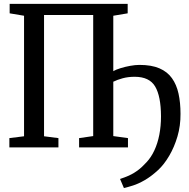

<svg xmlns="http://www.w3.org/2000/svg" viewBox="-20 -763 980 994"><path d="M30 -743H641V-694L566.5 -681.5V-58.5L642.5 -48V0H389.5V-48L462.5 -58.5V-685.5H208V-57.5L282.5 -48V0H28.5V-48L104.5 -57.5V-681.5L30 -694ZM621.5 210.5 601.5 163.5Q626 155.5 648 145.8Q670 136 692.2 119.8Q714.5 103.5 738.5 77Q762.5 51.5 779.2 15.5Q796 -20.5 804.8 -65.2Q813.5 -110 813.5 -161Q813 -265 783.2 -315.2Q753.5 -365.5 677 -365.5Q643.5 -365.5 615 -357.8Q586.5 -350 567 -340L561.5 -368.5L567 -395Q581 -403 604.5 -410.2Q628 -417.5 654.2 -422.2Q680.5 -427 702 -427Q764.5 -427 805.5 -409.2Q846.5 -391.5 870.2 -358.2Q894 -325 904.2 -278.5Q914.5 -232 914.5 -173.5Q915 -112 898.8 -56.8Q882.5 -1.5 856.2 43.2Q830 88 799 117Q762.5 150.5 729.5 169.5Q696.5 188.5 669 197.2Q641.5 206 621.5 210.5Z"/></svg>

Font: Merriweather 24pt SemiCondensed
Style: Regular
Weight: 400
Width: 4
Designer: Eben Sorkin
Foundry: Eben Sorkin
Version: Version 2.100